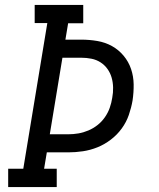

<svg xmlns="http://www.w3.org/2000/svg" viewBox="-20 -755 640 775"><path d="M13 0V-74H74L171 -662H120V-735H316V-661H255L244 -595H308Q341 -595 373 -589.5Q405 -584 432 -569Q459 -554 479 -530Q499 -506 509 -476.5Q519 -447 519.5 -414.5Q520 -382 515 -349Q510 -320 500 -291Q490 -262 471.5 -236.5Q453 -211 427.5 -191.5Q402 -172 373.5 -160.5Q345 -149 315 -144.5Q285 -140 256 -140H169L158 -74H209V0ZM256 -213Q276 -213 296.5 -216.5Q317 -220 337 -228.5Q357 -237 374 -250.5Q391 -264 403.5 -282Q416 -300 423 -320Q430 -340 433 -360Q437 -381 436.5 -402Q436 -423 430.5 -442Q425 -461 413.5 -477Q402 -493 385.5 -503.5Q369 -514 349 -518Q329 -522 308 -522H232L181 -213Z"/></svg>

Font: Iosevka Slab Extended
Style: Italic
Weight: 400
Width: 7
Italic angle: -9°
Monospace: yes
Designer: Belleve Invis
Foundry: Belleve Invis
Version: Version 11.1.0; ttfautohint (v1.8.3)